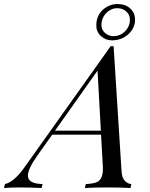

<svg xmlns="http://www.w3.org/2000/svg" viewBox="-107 -945 756 965"><path d="M383.3 -590.3 169.4 -288.1H399.9ZM319.8 0 324.2 -20Q358.4 -21.5 377 -28.3Q412.6 -42 410.2 -104L400.9 -268.1H155.3L80.1 -162.1Q33.2 -95.7 33.2 -62.5Q33.2 -21.5 106.9 -20L102.1 0Q45.9 -2.9 -4.9 -2.9Q-55.7 -2.9 -86.9 0L-82 -20Q-36.1 -29.8 18.1 -106.9L449.2 -712.9H463.9L503.9 -84Q505.9 -51.3 520.5 -36.1Q535.2 -21 553.2 -20L548.8 0Q508.8 -2.9 434.1 -2.9Q359.4 -2.9 319.8 0ZM536.6 -877Q517.6 -903.3 481.9 -903.8Q461.9 -904.3 443.4 -892.6Q424.8 -880.9 414.1 -862.3Q402.8 -843.8 402.8 -819.3Q402.8 -794.9 420.9 -779.3Q439 -763.7 461.9 -763.2Q484.9 -763.2 503.9 -773.9Q522.5 -784.7 534.2 -803.7Q545.9 -823.2 545.9 -843.8Q545.9 -864.3 536.6 -877ZM571.8 -843.8Q571.8 -818.4 556.2 -793.9Q540.5 -770.5 514.6 -756.3Q488.3 -742.2 456.1 -742.2Q423.8 -742.2 400.4 -763.7Q377 -785.2 377 -817.4Q377 -849.6 391.6 -874Q406.2 -897.5 431.2 -911.1Q456.1 -924.8 482.9 -924.8Q509.8 -924.8 529.3 -915Q548.8 -905.3 560.5 -887.2Q572.3 -869.1 571.8 -843.8Z"/></svg>

Font: PlayfairDisplaySC-Italic
Style: Italic
Weight: 400
Italic angle: -14°
Designer: Claus Eggers Sørensen
Foundry: Claus Eggers Sørensen
Version: Version 1.004;PS 001.004;hotconv 1.0.70;makeotf.lib2.5.58329